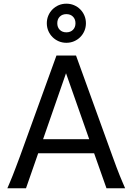

<svg xmlns="http://www.w3.org/2000/svg" viewBox="-20 -1011 721 1031"><path d="M334.5 -617.7 211.4 -263.7H459ZM19.5 0Q25.9 -14.6 32.7 -30.8Q39.6 -46.9 47.6 -67.1Q55.7 -87.4 65.4 -113.3Q75.2 -139.2 87.9 -173.3L283.2 -712.9H388.2L583.5 -173.3Q595.7 -139.2 605.5 -113.3Q615.2 -87.4 623.5 -67.1Q631.8 -46.9 638.7 -30.8Q645.5 -14.6 651.9 0H551.8L485.4 -188H185.1L119.6 0ZM231.4 -886.2Q231.4 -908.2 239.5 -927.2Q247.6 -946.3 262 -960.7Q276.4 -975.1 295.4 -983.2Q314.5 -991.2 336.4 -991.2Q358.4 -991.2 377.4 -983.2Q396.5 -975.1 410.9 -960.7Q425.3 -946.3 433.3 -927.2Q441.4 -908.2 441.4 -886.2Q441.4 -864.3 433.3 -845.2Q425.3 -826.2 410.9 -811.8Q396.5 -797.4 377.4 -789.3Q358.4 -781.2 336.4 -781.2Q314.5 -781.2 295.4 -789.3Q276.4 -797.4 262 -811.8Q247.6 -826.2 239.5 -845.2Q231.4 -864.3 231.4 -886.2ZM385.3 -886.2Q385.3 -908.2 371.8 -921.6Q358.4 -935.1 336.4 -935.1Q314.5 -935.1 301 -921.6Q287.6 -908.2 287.6 -886.2Q287.6 -864.3 301 -850.8Q314.5 -837.4 336.4 -837.4Q358.4 -837.4 371.8 -850.8Q385.3 -864.3 385.3 -886.2Z"/></svg>

Font: Andika Am
Style: Regular
Weight: 400
Designer: Victor Gaultney, Annie Olsen, Julie Remington, Don Collingsworth, Eric Hays, Becca Hirsbrunner
Foundry: SIL International
Version: Version 5.000